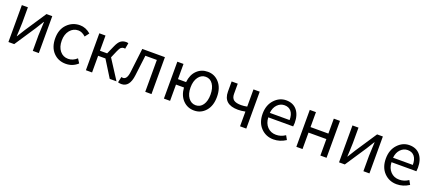

<svg xmlns="http://www.w3.org/2000/svg" viewBox="59 -1600 5929 2654"><g transform="rotate(20 3024.0 -272.5)"><path d="M91.8 0V-543H180.7V-316.4Q180.7 -283.2 176.8 -205.6Q172.9 -127.9 171.9 -116.2H175.8Q218.8 -182.6 248 -232.4L454.1 -543H539.1V0H450.2V-226.6Q450.2 -267.6 459 -427.7H455.1Q403.3 -344.7 382.8 -310.5L176.8 0Z M936.5 12.7Q825.2 12.7 753.4 -63.5Q681.6 -139.6 681.6 -271.5Q681.6 -402.3 758.3 -479.5Q835 -556.6 944.3 -556.6Q1030.3 -556.6 1102.5 -493.2L1055.7 -431.6Q1001 -481.4 947.3 -481.4Q873 -481.4 825.2 -422.9Q777.3 -364.3 777.3 -271.5Q777.3 -177.7 823.7 -120.6Q870.1 -63.5 945.3 -63.5Q1014.6 -63.5 1073.2 -117.2L1112.3 -55.7Q1038.1 12.7 936.5 12.7Z M1497.1 -286.1 1681.6 0H1582L1429.7 -245.1H1322.3V0H1231.4V-543H1322.3V-319.3H1427.7L1481.4 -440.4Q1510.7 -507.8 1543.5 -532.2Q1576.2 -556.6 1624 -556.6Q1639.6 -556.6 1655.3 -550.8L1639.6 -464.8Q1630.9 -467.8 1622.1 -467.8Q1597.7 -467.8 1580.1 -453.1Q1562.5 -438.5 1543 -392.6Z M1755.9 12.7Q1731.4 12.7 1706.1 4.9L1724.6 -79.1Q1738.3 -75.2 1748 -75.2Q1808.6 -75.2 1821.3 -191.4Q1838.9 -333 1863.3 -543H2196.3V0H2104.5V-468.8H1935.5Q1910.2 -255.9 1898.4 -168Q1877 12.7 1755.9 12.7Z M2713.4 -120.6Q2754.9 -63.5 2821.3 -63.5Q2887.7 -63.5 2926.8 -120.1Q2965.8 -176.8 2965.8 -271.5Q2965.8 -366.2 2926.8 -423.8Q2887.7 -481.4 2821.3 -481.4Q2754.9 -481.4 2713.4 -423.3Q2671.9 -365.2 2671.9 -271.5Q2671.9 -177.7 2713.4 -120.6ZM2469.7 -319.3H2588.9Q2600.6 -430.7 2665.5 -493.7Q2730.5 -556.6 2825.2 -556.6Q2925.8 -556.6 2993.2 -480Q3060.5 -403.3 3060.5 -271.5Q3060.5 -140.6 2993.2 -64Q2925.8 12.7 2825.2 12.7Q2727.5 12.7 2661.6 -54.7Q2595.7 -122.1 2586.9 -239.3H2469.7V0H2378.9V-543H2469.7Z M3499 0V-216.8Q3442.4 -205.1 3392.6 -205.1Q3177.7 -205.1 3177.7 -393.6V-543H3267.6V-393.6Q3267.6 -333 3301.8 -306.6Q3335.9 -280.3 3411.1 -280.3Q3454.1 -280.3 3499 -290V-543H3590.8V0Z M3992.2 12.7Q3880.9 12.7 3806.6 -64.5Q3732.4 -141.6 3732.4 -271.5Q3732.4 -398.4 3805.7 -477.5Q3878.9 -556.6 3977.5 -556.6Q4080.1 -556.6 4136.7 -488.3Q4193.4 -419.9 4193.4 -301.8Q4193.4 -275.4 4189.5 -250H3823.2Q3827.1 -163.1 3877 -111.3Q3926.8 -59.6 4003.9 -59.6Q4077.1 -59.6 4139.6 -102.5L4172.9 -43Q4087.9 12.7 3992.2 12.7ZM3822.3 -315.4H4113.3Q4113.3 -397.5 4078.1 -440.9Q4043 -484.4 3978.5 -484.4Q3918.9 -484.4 3874.5 -439Q3830.1 -393.6 3822.3 -315.4Z M4327.1 0V-543H4418V-323.2H4680.7V-543H4771.5V0H4680.7V-242.2H4418V0Z M4955.1 0V-543H5043.9V-316.4Q5043.9 -283.2 5040 -205.6Q5036.1 -127.9 5035.2 -116.2H5039.1Q5082 -182.6 5111.3 -232.4L5317.4 -543H5402.3V0H5313.5V-226.6Q5313.5 -267.6 5322.3 -427.7H5318.4Q5266.6 -344.7 5246.1 -310.5L5040 0Z M5804.7 12.7Q5693.4 12.7 5619.1 -64.5Q5544.9 -141.6 5544.9 -271.5Q5544.9 -398.4 5618.2 -477.5Q5691.4 -556.6 5790 -556.6Q5892.6 -556.6 5949.2 -488.3Q6005.9 -419.9 6005.9 -301.8Q6005.9 -275.4 6002 -250H5635.7Q5639.6 -163.1 5689.5 -111.3Q5739.3 -59.6 5816.4 -59.6Q5889.6 -59.6 5952.1 -102.5L5985.4 -43Q5900.4 12.7 5804.7 12.7ZM5634.8 -315.4H5925.8Q5925.8 -397.5 5890.6 -440.9Q5855.5 -484.4 5791 -484.4Q5731.4 -484.4 5687 -439Q5642.6 -393.6 5634.8 -315.4Z"/></g></svg>

Font: Nasu
Style: Regular
Weight: 400
Designer: Ryoko NISHIZUKA (kana &amp; ideographs); Paul D. Hunt (Latin, Greek &amp; Cyrillic); Wenlong ZHANG (bopomofo); Sandoll C
Version: Version 2014.1215